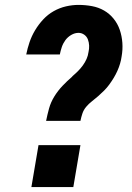

<svg xmlns="http://www.w3.org/2000/svg" viewBox="-20 -763 540 783"><path d="M168 -270Q173 -295 180 -320.5Q187 -346 201.5 -369.5Q216 -393 235 -413Q254 -433 275 -451V-452Q287 -462 298 -473Q309 -484 318 -496.5Q327 -509 333 -522.5Q339 -536 341 -551Q344 -564 343.5 -577Q343 -590 338.5 -602Q334 -614 323.5 -621.5Q313 -629 300 -629Q285 -629 270.5 -620.5Q256 -612 246.5 -599Q237 -586 232 -571Q227 -556 224 -541H87Q92 -566 100.5 -591Q109 -616 123 -639.5Q137 -663 156 -683.5Q175 -704 199 -717.5Q223 -731 249 -737Q275 -743 300 -743Q328 -743 355 -738Q382 -733 404.5 -720Q427 -707 443.5 -686.5Q460 -666 468.5 -641Q477 -616 479 -588.5Q481 -561 476 -533Q474 -518 469.5 -503Q465 -488 458.5 -473.5Q452 -459 443.5 -445Q435 -431 425.5 -418Q416 -405 404.5 -393.5Q393 -382 380.5 -371Q368 -360 355 -350Q342 -340 331.5 -327.5Q321 -315 316 -300Q311 -285 308 -270ZM108 0 137 -171H308L279 0Z"/></svg>

Font: Iosevka SS04 Heavy Oblique
Style: Regular
Weight: 900
Italic angle: -9°
Monospace: yes
Designer: Belleve Invis
Foundry: Belleve Invis
Version: Version 19.0.0; ttfautohint (v1.8.4)